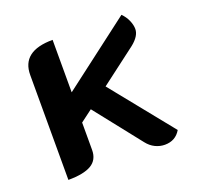

<svg xmlns="http://www.w3.org/2000/svg" viewBox="-98 -613 745 726"><g transform="rotate(-20 275.0 -250.0)"><path d="M59 -413Q59 -509 184 -509V-298L461 -509Q476 -494 484 -475.5Q492 -457 492 -441Q492 -413 457 -385L312 -275L512 -27Q491 9 448 9Q428 9 409.5 0Q391 -9 377 -27L230 -213L182 -177V-67Q182 -27 151.5 -9Q121 9 59 9Z"/></g></svg>

Font: K2D
Style: Bold
Weight: 700
Designer: Katatrad Aksorn Co.,Ltd.
Foundry: Cadson Demak Co.,Ltd.
Version: Version 1.000; ttfautohint (v1.6)